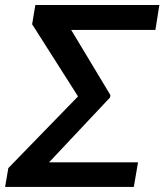

<svg xmlns="http://www.w3.org/2000/svg" viewBox="-23 -736 647 756"><path d="M520.5 -96.7 503.9 0H43.5L60.5 -96.7ZM604.5 -716.3 588.9 -618.2H140.6L156.2 -716.3ZM411.6 -361.8 410.6 -352.5 79.1 0H-2.9L9.8 -74.2L284.2 -356.4L103.5 -640.6L116.2 -716.3H198.2Z"/></svg>

Font: Inter Tight Medium
Style: Italic
Weight: 500
Italic angle: -9.39999°
Designer: Rasmus Andersson
Foundry: rsms
Version: Version 3.004